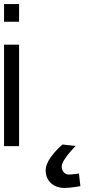

<svg xmlns="http://www.w3.org/2000/svg" viewBox="-218 -720 474 946"><path d="M-198 0H-124V-500H-198ZM-198 -613H-124V-700H-198ZM171 135C171 135 136 140 122 140C99 140 86 121 86 100C86 67 155 -1 155 -1L90 -8C90 -8 7 60 7 119C7 173 47 206 99 206C133 206 178 197 178 197Z"/></svg>

Font: TitilliumText22L
Style: 400 wt
Weight: 400
Designer: Campivisivi
Foundry: Campivisivi
Version: 1.000